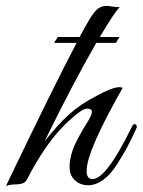

<svg xmlns="http://www.w3.org/2000/svg" viewBox="-60 -627 486 654"><path d="M242 -218Q253 -237 253 -246Q253 -257 236 -257Q219 -257 171 -212Q98 -145 31 -14Q23 1 -6 1Q-32 2 -40 7Q43 -166 103 -287.5Q163 -409 201 -481H124L137 -501H211L235 -544Q254 -579 268.5 -593Q283 -607 303 -607Q308 -607 324 -604.5Q340 -602 348 -603Q338 -593 321.5 -568Q305 -543 280 -501H347L335 -481H268Q226 -408 182.5 -325Q139 -242 92 -146Q140 -206 176 -238Q214 -272 268 -300Q322 -330 347 -330Q352 -330 358 -328Q235 -112 235 -45Q235 -17 255 -17Q302 -17 388 -193Q395 -207 400.5 -204Q406 -201 406 -196Q406 -191 394 -167Q383 -144 371.5 -122.5Q360 -101 338 -66Q292 4 240 4Q205 4 186 -24Q177 -37 177 -59Q177 -84 187 -114Q198 -148 242 -218Z"/></svg>

Font: #9Slide05 Great Vibes
Style: Regular
Weight: 400
Designer: Robert E. Leuschke
Foundry: Robert E. Leuschke
Version: Version 1.001